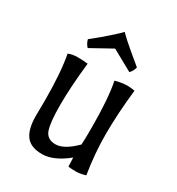

<svg xmlns="http://www.w3.org/2000/svg" viewBox="-168 -788 838 909"><g transform="rotate(30 251.0 -333.5)"><path d="M82 -129 83 -210Q83 -363 65 -458Q88 -467 116 -467Q144 -467 171 -464Q156 -327 156 -231Q156 -135 169.5 -96Q183 -57 229.5 -57Q276 -57 337 -118Q339 -148 339 -207Q339 -372 321 -458Q359 -468 384 -468Q409 -468 427 -464Q412 -328 412 -219.5Q412 -111 430 -3Q400 6 378 6Q356 6 336 4L334 -45Q260 15 197.5 15Q135 15 108.5 -20.5Q82 -56 82 -129ZM362 -528 248 -591Q215 -573 134 -528Q118 -546 114 -565Q132 -580 162 -604Q222 -655 248 -682Q274 -655 319 -617.5Q364 -580 382 -565Q377 -544 362 -528Z"/></g></svg>

Font: Port Lligat Sans
Style: Regular
Weight: 400
Designer: Dario Muhafara, Eduardo Rodriguez Tunni
Foundry: Tipo
Version: Version 1.002